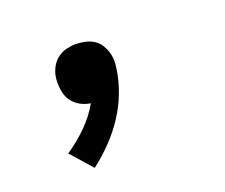

<svg xmlns="http://www.w3.org/2000/svg" viewBox="-78 -313 756 644"><g transform="rotate(-20 300.0 9.0)"><path d="M161 215 94 139Q133 113 166.5 80Q200 47 223 7Q204 4 188 -4.5Q172 -13 161 -26.5Q150 -40 145.5 -58Q141 -76 141 -94Q141 -101 141.5 -107Q142 -113 143 -119Q146 -136 155 -152Q164 -168 178.5 -178.5Q193 -189 209.5 -193Q226 -197 243 -197Q259 -197 275 -193.5Q291 -190 304.5 -182Q318 -174 326.5 -161.5Q335 -149 340 -134Q345 -119 345.5 -103Q346 -87 343 -71Q337 -30 321.5 10.5Q306 51 282 87.5Q258 124 227 156Q196 188 161 215Z"/></g></svg>

Font: Iosevka XBd Ex Obl
Style: Regular
Weight: 800
Width: 7
Italic angle: -9°
Monospace: yes
Designer: Belleve Invis
Foundry: Belleve Invis
Version: Version 32.5.0; ttfautohint (v1.8.4)